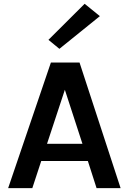

<svg xmlns="http://www.w3.org/2000/svg" viewBox="-20 -972 665 992"><path d="M22.1 0 243 -649H390.9L603.1 0H478.9L434 -140H193L147 0ZM223 -229.1H405.9L315.1 -508.1ZM286.9 -719.7 230.3 -766.1 417.3 -952.4 496 -888.6Z"/></svg>

Font: Karla
Style: Regular
Weight: 400
Designer: Jonathan Pinhorn
Version: Version 2.004;gftools[0.9.33]